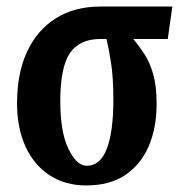

<svg xmlns="http://www.w3.org/2000/svg" viewBox="-20 -556 557 586"><path d="M243 10Q179 10 131.5 -21Q84 -52 58 -108.5Q32 -165 32 -241Q32 -333 63 -399Q94 -465 151 -500.5Q208 -536 286 -536H506L492 -437H387Q405 -415 421 -390.5Q437 -366 447.5 -330Q458 -294 458 -239Q458 -166 434 -110Q410 -54 362.5 -22Q315 10 243 10ZM245 -50Q286 -50 306 -102Q326 -154 326 -251Q326 -321 318.5 -367Q311 -413 305 -437H286Q223 -437 193.5 -394Q164 -351 164 -247Q164 -153 189 -101.5Q214 -50 245 -50Z"/></svg>

Font: Noto Serif ExtraCondensed
Style: Bold
Weight: 700
Width: 2
Designer: Monotype Design Team
Foundry: Monotype Imaging Inc.
Version: Version 2.014; ttfautohint (v1.8.4.7-5d5b)